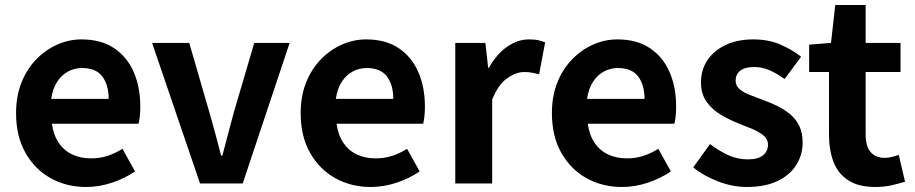

<svg xmlns="http://www.w3.org/2000/svg" viewBox="-20 -731 3644 765"><path d="M323 14Q245 14 182 -21Q119 -56 81.5 -122Q44 -188 44 -280Q44 -348 65.5 -402Q87 -456 124.5 -494.5Q162 -533 208.5 -553.5Q255 -574 305 -574Q382 -574 434 -539.5Q486 -505 512.5 -444.5Q539 -384 539 -306Q539 -286 537 -267.5Q535 -249 532 -238H187Q193 -193 214 -162Q235 -131 268 -115.5Q301 -100 343 -100Q377 -100 407 -109.5Q437 -119 468 -138L518 -48Q477 -20 426 -3Q375 14 323 14ZM184 -337H413Q413 -393 387.5 -426.5Q362 -460 307 -460Q278 -460 252 -446.5Q226 -433 208 -405.5Q190 -378 184 -337Z M777 0 586 -560H734L815 -281Q827 -239 838.5 -196.5Q850 -154 861 -111H866Q877 -154 888.5 -196.5Q900 -239 911 -281L993 -560H1134L947 0Z M1457 14Q1379 14 1316 -21Q1253 -56 1215.5 -122Q1178 -188 1178 -280Q1178 -348 1199.5 -402Q1221 -456 1258.5 -494.5Q1296 -533 1342.5 -553.5Q1389 -574 1439 -574Q1516 -574 1568 -539.5Q1620 -505 1646.5 -444.5Q1673 -384 1673 -306Q1673 -286 1671 -267.5Q1669 -249 1666 -238H1321Q1327 -193 1348 -162Q1369 -131 1402 -115.5Q1435 -100 1477 -100Q1511 -100 1541 -109.5Q1571 -119 1602 -138L1652 -48Q1611 -20 1560 -3Q1509 14 1457 14ZM1318 -337H1547Q1547 -393 1521.5 -426.5Q1496 -460 1441 -460Q1412 -460 1386 -446.5Q1360 -433 1342 -405.5Q1324 -378 1318 -337Z M1794 0V-560H1914L1925 -461H1928Q1959 -516 2001 -545Q2043 -574 2087 -574Q2111 -574 2125.5 -570.5Q2140 -567 2152 -562L2128 -435Q2112 -439 2099.5 -441.5Q2087 -444 2068 -444Q2036 -444 2000.5 -419Q1965 -394 1941 -334V0Z M2458 14Q2380 14 2317 -21Q2254 -56 2216.5 -122Q2179 -188 2179 -280Q2179 -348 2200.5 -402Q2222 -456 2259.5 -494.5Q2297 -533 2343.5 -553.5Q2390 -574 2440 -574Q2517 -574 2569 -539.5Q2621 -505 2647.5 -444.5Q2674 -384 2674 -306Q2674 -286 2672 -267.5Q2670 -249 2667 -238H2322Q2328 -193 2349 -162Q2370 -131 2403 -115.5Q2436 -100 2478 -100Q2512 -100 2542 -109.5Q2572 -119 2603 -138L2653 -48Q2612 -20 2561 -3Q2510 14 2458 14ZM2319 -337H2548Q2548 -393 2522.5 -426.5Q2497 -460 2442 -460Q2413 -460 2387 -446.5Q2361 -433 2343 -405.5Q2325 -378 2319 -337Z M2955 14Q2899 14 2841.5 -8Q2784 -30 2742 -64L2809 -157Q2846 -129 2882.5 -112.5Q2919 -96 2959 -96Q3001 -96 3020.5 -112.5Q3040 -129 3040 -155Q3040 -176 3023 -190.5Q3006 -205 2979 -216.5Q2952 -228 2923 -239Q2888 -253 2853.5 -273Q2819 -293 2796 -324.5Q2773 -356 2773 -403Q2773 -453 2799 -491.5Q2825 -530 2871.5 -552Q2918 -574 2982 -574Q3043 -574 3090.5 -553Q3138 -532 3172 -505L3106 -416Q3076 -438 3046.5 -451Q3017 -464 2986 -464Q2947 -464 2929 -449Q2911 -434 2911 -410Q2911 -390 2926 -376.5Q2941 -363 2967 -353Q2993 -343 3022 -332Q3050 -322 3077.5 -308.5Q3105 -295 3128 -276Q3151 -257 3164.5 -229.5Q3178 -202 3178 -163Q3178 -114 3152.5 -73.5Q3127 -33 3077.5 -9.5Q3028 14 2955 14Z M3467 14Q3401 14 3360 -12.5Q3319 -39 3301 -86Q3283 -133 3283 -195V-444H3204V-553L3291 -560L3308 -711H3429V-560H3568V-444H3429V-196Q3429 -148 3449 -125Q3469 -102 3506 -102Q3520 -102 3535 -106Q3550 -110 3561 -114L3586 -7Q3563 0 3533.5 7Q3504 14 3467 14Z"/></svg>

Font: Noto Sans HK Thin
Style: Bold
Weight: 700
Version: Version 2.004-H2;hotconv 1.0.118;makeotfexe 2.5.65603